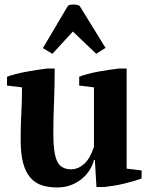

<svg xmlns="http://www.w3.org/2000/svg" viewBox="-20 -814 662 846"><path d="M71 -198Q71 -261 74 -315Q77 -369 77 -429L11 -437V-476Q27 -482 50.5 -488Q74 -494 99 -498.5Q124 -503 147.5 -506.5Q171 -510 187 -512H221Q221 -437 218 -364.5Q215 -292 215 -222Q215 -140 231.5 -104Q248 -68 293 -68Q324 -68 350.5 -91.5Q377 -115 394 -167V-429L329 -437V-476Q344 -482 366.5 -488Q389 -494 413.5 -498.5Q438 -503 462 -506.5Q486 -510 504 -512H538V-71L604 -63V-28Q590 -22 569 -16Q548 -10 525 -4.5Q502 1 479.5 4.5Q457 8 439 10H405L398 -109H394Q389 -88 376 -66.5Q363 -45 342.5 -27.5Q322 -10 294 1Q266 12 232 12Q194 12 164.5 2.5Q135 -7 114 -31Q93 -55 82 -95.5Q71 -136 71 -198ZM211 -577 169 -602 279 -788Q285 -794 303 -794Q304 -794 306 -794Q322 -794 331 -788L445 -603L404 -577L301 -675Z"/></svg>

Font: PTSerif
Style: Bold
Weight: 700
Designer: A.Korolkova, O.Umpeleva, V.Yefimov
Foundry: ParaType Ltd
Version: Version 1.000W OFL; ttfautohint (v1.2) -l 8 -r 50 -G 200 -x 